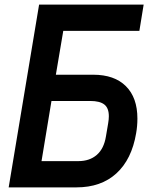

<svg xmlns="http://www.w3.org/2000/svg" viewBox="-20 -810 641 830"><path d="M149 -790H601L582.5 -676.5H253.5L221.5 -487H383Q474.5 -487 524.2 -437.5Q574 -388 574 -297.5Q574 -265 568.5 -234Q549.5 -121 483.2 -60.5Q417 0 310.5 0H17.5ZM438 -220.5 447.5 -276.5Q450.5 -294 450.5 -307.5Q450.5 -343 431 -358.2Q411.5 -373.5 370 -373.5H202.5L159.5 -113.5H319Q367.5 -113.5 398.5 -140.5Q429.5 -167.5 438 -220.5Z"/></svg>

Font: JuliaMono
Style: Bold Italic
Weight: 700
Italic angle: -9°
Monospace: yes
Designer: cormullion
Foundry: corm
Version: Version 0.057; ttfautohint (v1.8.4)